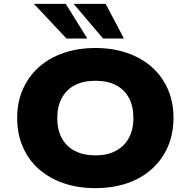

<svg xmlns="http://www.w3.org/2000/svg" viewBox="-20 -965 989 996"><path d="M475 11Q384 11 310 -14.5Q236 -40 182 -87.5Q128 -135 98.5 -202.5Q69 -270 69 -353Q69 -435 98.5 -502Q128 -569 182 -617Q236 -665 310.5 -690.5Q385 -716 475 -716Q565 -716 639 -690.5Q713 -665 767 -617.5Q821 -570 850.5 -503Q880 -436 880 -354Q880 -271 850.5 -203.5Q821 -136 767.5 -88Q714 -40 639.5 -14.5Q565 11 475 11ZM475 -159Q536 -159 580 -182Q624 -205 648 -248.5Q672 -292 672 -353Q672 -414 648.5 -457.5Q625 -501 581 -523.5Q537 -546 475 -546Q413 -546 369 -523.5Q325 -501 301 -457Q277 -413 277 -353Q277 -292 300.5 -248.5Q324 -205 368.5 -182Q413 -159 475 -159ZM515 -765 362 -945H528L623 -765ZM325 -765 156 -945H321L433 -765Z"/></svg>

Font: Nunito Sans 7pt SemiExpanded Black
Style: Regular
Weight: 900
Width: 6
Designer: Vernon Adams
Foundry: Vernon Adams
Version: Version 3.101;gftools[0.9.27]